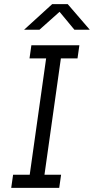

<svg xmlns="http://www.w3.org/2000/svg" viewBox="-20 -904 452 924"><path d="M34 0 43 -63H123L202 -623H122L131 -686H362L353 -623H273L194 -63H274L265 0ZM96 -761 231 -884H306L412 -761H338L256 -860H281L170 -761Z"/></svg>

Font: Chivo Medium ExtraLight
Style: Italic
Weight: 250
Italic angle: -8.05°
Version: Version 2.002